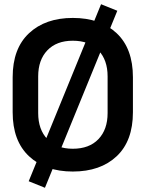

<svg xmlns="http://www.w3.org/2000/svg" viewBox="-20 -799 690 910"><path d="M40 -267V-433Q40 -569 117.5 -641.5Q195 -714 325 -714Q456 -714 533 -641.5Q610 -569 610 -433V-267Q610 -131 533 -58.5Q456 14 325 14Q195 14 117.5 -58.5Q40 -131 40 -267ZM490 -263V-437Q490 -515 446.5 -560.5Q403 -606 325 -606Q248 -606 204.5 -560.5Q161 -515 161 -437V-263Q161 -185 204.5 -139.5Q248 -94 325 -94Q403 -94 446.5 -139.5Q490 -185 490 -263ZM193 91 116 60 459 -779 536 -748Z"/></svg>

Font: Space Grotesk Frontify SemiBold
Style: Regular
Weight: 600
Designer: Florian Karsten
Version: Version 2.000